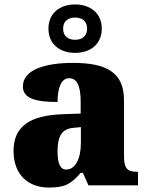

<svg xmlns="http://www.w3.org/2000/svg" viewBox="-20 -834 666 864"><path d="M318 -596C385 -596 438 -634 438 -705C438 -776 385 -814 318 -814C251 -814 198 -776 198 -705C198 -634 251 -596 318 -596ZM318 -655C289 -655 264 -669 264 -705C264 -741 289 -755 318 -755C347 -755 372 -741 372 -705C372 -669 347 -655 318 -655ZM199 10C270 10 298 -4 343 -56H353L378 0H601V-61H597C552 -61 538 -77 538 -131V-383C538 -507 461 -551 308 -551C185 -551 83 -521 83 -445C83 -394 133 -375 239 -375C239 -446 259 -482 291 -482C326 -482 343 -449 343 -375V-323L262 -320C114 -315 41 -265 41 -155C41 -43 112 10 199 10ZM278 -71C251 -71 239 -99 239 -152C239 -220 257 -255 313 -259L344 -262V-191C344 -118 318 -71 278 -71Z"/></svg>

Font: Noto Serif Thai Black
Style: Regular
Weight: 900
Designer: Monotype Design Team
Foundry: Monotype Imaging Inc.
Version: Version 2.002